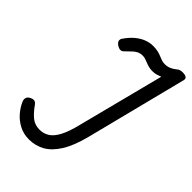

<svg xmlns="http://www.w3.org/2000/svg" viewBox="-266 -1009 1133 1133"><g transform="rotate(45 300.5 -442.0)"><path d="M201 19Q156 19 119 -0.5Q82 -20 56.5 -50Q31 -80 17 -113Q11 -127 15 -140Q19 -153 36 -161Q52 -169 63.5 -165.5Q75 -162 86 -145Q110 -111 137.5 -88.5Q165 -66 205 -66Q239 -66 266 -83.5Q293 -101 314.5 -142Q336 -183 353 -253L492 -795Q476 -789 463 -785Q450 -781 432 -781Q415 -781 401 -784.5Q387 -788 375 -793Q363 -798 351 -802Q339 -806 326 -806Q310 -806 296.5 -800.5Q283 -795 269 -782.5Q255 -770 234 -749Q224 -737 212 -736Q200 -735 184 -745Q168 -755 165 -767Q162 -779 170 -790Q194 -825 220.5 -847Q247 -869 274.5 -879.5Q302 -890 329 -890Q354 -890 371 -886Q388 -882 401.5 -876Q415 -870 427.5 -866Q440 -862 454 -862Q476 -862 493.5 -870Q511 -878 523 -888Q533 -897 542 -900Q551 -903 562 -903Q584 -903 594 -896Q604 -889 600 -874L440 -242Q415 -144 379 -87Q343 -30 298.5 -5.5Q254 19 201 19Z"/></g></svg>

Font: Playwrite DE SAS
Style: Regular
Weight: 400
Designer: Veronika Burian, José Scaglione
Foundry: TypeTogether
Version: Version 1.002